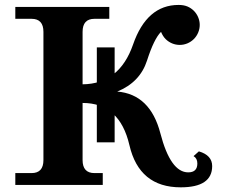

<svg xmlns="http://www.w3.org/2000/svg" viewBox="-20 -761 927 790"><path d="M754.4 -51.8Q792 -51.8 792 -88.4Q792 -109.4 776.4 -118.7L798.3 -138.2Q853 -122.1 853 -77.6Q853 9.8 723.6 9.8Q552.7 9.8 512.5 -163.8Q472.2 -337.4 319.8 -337.4V-102.5Q319.8 -48.8 368.7 -48.8H402.8V0H43V-48.8H109.9Q158.7 -48.8 158.7 -102.5V-629.9Q158.7 -683.6 109.9 -683.6H43V-732.4H429.7V-683.6H368.7Q319.8 -683.6 319.8 -629.9V-414.1Q471.2 -415.5 527.6 -578.1Q584 -740.7 714.8 -740.7Q735.8 -740.7 751 -734.4Q766.1 -728 777.6 -716.6Q789.1 -705.1 795.4 -689.9Q801.8 -674.8 801.8 -658.7Q801.8 -642.1 795.4 -627Q789.1 -611.8 777.6 -600.3Q766.1 -588.9 751 -582.5Q735.8 -576.2 719.7 -576.2Q703.1 -576.2 688 -582.5Q672.9 -588.9 661.4 -600.3Q649.9 -611.8 642.6 -629.9Q613.8 -601.6 585 -512Q556.2 -422.4 462.4 -384.3Q598.1 -373 639.9 -212.4Q681.6 -51.8 754.4 -51.8ZM451.7 -175.3H378.4V-565.9H451.7Z"/></svg>

Font: Munson
Style: Bold
Weight: 700
Designer: Paul James MIller
Foundry: High-Logic / Made with FontCreator
Version: Version 2.10;May 5, 2019;FontCreator 11.5.0.2430 64-bit